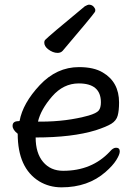

<svg xmlns="http://www.w3.org/2000/svg" viewBox="-20 -780 583 824"><path d="M361 -760Q375 -760 383 -750Q389 -743 389 -736.5Q389 -730 386 -727Q374 -709 249 -562Q241 -553 227 -553Q207 -553 186 -569Q170 -582 170 -597Q170 -604 173 -608Q189 -625 344 -753Q357 -760 361 -760ZM155 -258Q266 -258 360 -284Q394 -294 403.5 -305.5Q413 -317 413 -341Q413 -422 318 -422Q252 -422 203.5 -366Q155 -310 143 -258ZM244 24Q191 24 148 -2Q56 -59 56 -206Q34 -223 34 -240Q34 -260 59 -260L64 -261Q78 -337 150.5 -414.5Q223 -492 319 -492Q383 -492 421 -469Q491 -428 491 -340Q491 -305 485 -283.5Q479 -262 458 -249Q437 -236 391 -221Q290 -190 133 -190Q133 -123 165 -85Q197 -47 251 -47Q374 -47 451 -129Q465 -146 478 -146Q494 -146 494 -130Q494 -117 479 -93Q464 -69 433 -42Q358 24 244 24Z"/></svg>

Font: ToneOZ-Pinyin-WenKai-Medium
Style: Medium
Weight: 700
Designer: Fontworks Inc.
Foundry: ToneOZ
Version: Version 0.240331